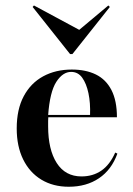

<svg xmlns="http://www.w3.org/2000/svg" viewBox="-20 -689 498 720"><path d="M237.9 11.3Q179 11.3 135.1 -15.3Q91.1 -41.9 66.9 -91.1Q42.7 -140.3 42.7 -207.3Q42.7 -279 69 -328.2Q95.2 -377.4 141.9 -402.8Q188.7 -428.2 249.2 -428.2Q301.6 -428.2 339.5 -409.7Q377.4 -391.1 398 -351.2Q418.5 -311.3 418.5 -249.2H122.6L121.8 -258.1H317.7Q319.4 -303.2 311.7 -339.5Q304 -375.8 288.3 -397.6Q272.6 -419.4 246.8 -419.4Q215.3 -419.4 191.1 -381.9Q166.9 -344.4 160.5 -256.5L161.3 -254.8Q160.5 -245.2 160.5 -235.5Q160.5 -225.8 160.5 -215.3Q160.5 -128.2 192.7 -77.8Q225 -27.4 285.5 -27.4Q328.2 -27.4 360.1 -49.2Q391.9 -71 412.1 -116.9L420.2 -112.9Q398.4 -52.4 351.2 -20.6Q304 11.3 237.9 11.3ZM386.3 -668.5 391.9 -662.9 251.6 -486.3H242.7L102.4 -662.9L107.3 -668.5L296 -566.9L262.1 -564.5Z"/></svg>

Font: Playfair 144pt
Style: Bold
Weight: 700
Version: Version 2.001;gftools[0.9.30]